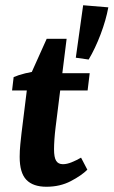

<svg xmlns="http://www.w3.org/2000/svg" viewBox="-20 -702 433 732"><path d="M157 10Q106 10 80.5 -16.5Q55 -43 55 -104Q55 -127 57.5 -152Q60 -177 62 -194L87 -396L158 -554H234L192 -217Q189 -193 187.5 -171Q186 -149 186 -133Q186 -102 194 -89Q202 -76 220 -76Q235 -76 253.5 -83.5Q272 -91 289 -101L313 -55Q291 -33 250 -11.5Q209 10 157 10ZM26 -357 32 -408Q50 -416 76.5 -422.5Q103 -429 131 -432L175 -423H322L314 -357ZM269 -482 297 -682 393 -674Q384 -625 363.5 -571Q343 -517 318 -475Z"/></svg>

Font: Yrsa
Style: Italic
Weight: 400
Italic angle: -7.10001°
Designer: Anna Giedrys (Yrsa+Rasa design), David Brezina (Yrsa art-direction, Rasa art-direction, design)
Foundry: Rosetta Type Foundry
Version: Version 2.004